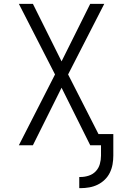

<svg xmlns="http://www.w3.org/2000/svg" viewBox="-20 -755 640 998"><path d="M392 223V165H399Q420 165 441.5 158Q463 151 478 135Q493 119 499 97.5Q505 76 505 54V0H449L300 -299L151 0H78L266 -368L78 -735H151L300 -436L449 -735H522L334 -368L492 -58H569V54Q569 77 565 99.5Q561 122 551 142.5Q541 163 524.5 179Q508 195 487.5 205Q467 215 444 219Q421 223 399 223Z"/></svg>

Font: Iosevka Aile Light
Style: Regular
Weight: 300
Designer: Belleve Invis
Foundry: Belleve Invis
Version: Version 27.3.5; ttfautohint (v1.8.4)